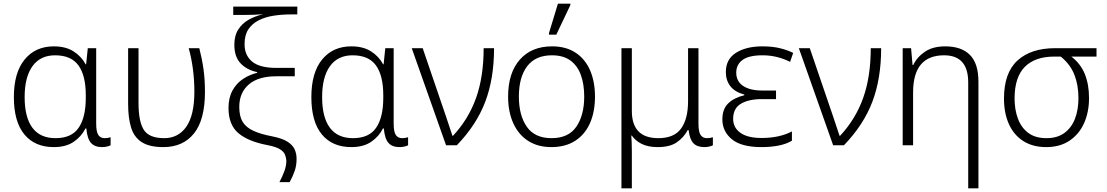

<svg xmlns="http://www.w3.org/2000/svg" viewBox="-20 -796 6063 1052"><path d="M275 10Q171 10 113.5 -59.5Q56 -129 56 -264Q56 -398 115 -470Q174 -542 275 -542Q340 -542 383 -514.5Q426 -487 449 -444H452L461 -532H507V-119Q507 -73 519 -56Q531 -39 553 -39Q570 -39 586 -44V0Q579 4 566 7Q553 10 539 10Q499 10 478.5 -13Q458 -36 453 -92H448Q427 -49 384.5 -19.5Q342 10 275 10ZM284 -39Q372 -39 411 -96Q450 -153 450 -260V-274Q450 -382 410 -437.5Q370 -493 282 -493Q201 -493 158 -433.5Q115 -374 115 -264Q115 -153 157.5 -96Q200 -39 284 -39Z M875 10Q798 10 756 -17.5Q714 -45 698 -98Q682 -151 682 -227V-532H739V-231Q739 -130 768 -84.5Q797 -39 880 -39Q957 -39 1001 -102Q1045 -165 1045 -294Q1045 -419 1014 -532H1072Q1087 -474 1095 -417Q1103 -360 1103 -292Q1103 -140 1043 -65Q983 10 875 10Z M1511 202Q1527 172 1538 142Q1549 112 1549 85Q1548 68 1541.5 51.5Q1535 35 1513.5 21.5Q1492 8 1445 -1Q1339 -21 1285.5 -67Q1232 -113 1232 -204Q1232 -260 1253.5 -299.5Q1275 -339 1311 -363Q1347 -387 1389 -397V-401Q1334 -412 1299 -448Q1264 -484 1264 -551Q1264 -601 1285.5 -634.5Q1307 -668 1342.5 -688Q1378 -708 1422 -718Q1396 -716 1370 -715Q1344 -714 1308 -714H1258V-760H1609V-717H1574Q1525 -717 1479.5 -710Q1434 -703 1398 -685Q1362 -667 1341 -635.5Q1320 -604 1320 -554Q1320 -493 1361.5 -458.5Q1403 -424 1494 -424H1595V-378H1493Q1395 -378 1343 -333Q1291 -288 1291 -210Q1291 -159 1309.5 -128.5Q1328 -98 1368 -79.5Q1408 -61 1471 -49Q1527 -38 1555.5 -19.5Q1584 -1 1594.5 22.5Q1605 46 1605 74Q1605 110 1595 139.5Q1585 169 1567 202Z M1905 10Q1801 10 1743.5 -59.5Q1686 -129 1686 -264Q1686 -398 1745 -470Q1804 -542 1905 -542Q1970 -542 2013 -514.5Q2056 -487 2079 -444H2082L2091 -532H2137V-119Q2137 -73 2149 -56Q2161 -39 2183 -39Q2200 -39 2216 -44V0Q2209 4 2196 7Q2183 10 2169 10Q2129 10 2108.5 -13Q2088 -36 2083 -92H2078Q2057 -49 2014.5 -19.5Q1972 10 1905 10ZM1914 -39Q2002 -39 2041 -96Q2080 -153 2080 -260V-274Q2080 -382 2040 -437.5Q2000 -493 1912 -493Q1831 -493 1788 -433.5Q1745 -374 1745 -264Q1745 -153 1787.5 -96Q1830 -39 1914 -39Z M2424 0 2236 -532H2296L2424 -157Q2431 -134 2442 -103Q2453 -72 2459 -52H2462Q2547 -143 2588.5 -259.5Q2630 -376 2630 -532H2687Q2687 -366 2639 -239Q2591 -112 2483 0Z M3240 -267Q3240 -183 3212.5 -121Q3185 -59 3131.5 -24.5Q3078 10 3001 10Q2927 10 2874 -24Q2821 -58 2792.5 -120.5Q2764 -183 2764 -267Q2764 -396 2828 -469Q2892 -542 3005 -542Q3081 -542 3133.5 -507.5Q3186 -473 3213 -411Q3240 -349 3240 -267ZM2823 -267Q2823 -164 2866.5 -101.5Q2910 -39 3002 -39Q3095 -39 3138 -102Q3181 -165 3181 -267Q3181 -333 3163 -384Q3145 -435 3106 -464Q3067 -493 3004 -493Q2914 -493 2868.5 -433Q2823 -373 2823 -267ZM2988 -606V-615L3037 -776H3105V-768L3028 -606Z M3385 236V-532H3442V-188Q3442 -39 3587 -39Q3674 -39 3712 -92Q3750 -145 3750 -242V-532H3807V-119Q3807 -73 3819 -56Q3831 -39 3853 -39Q3870 -39 3886 -44V0Q3879 4 3866 7Q3853 10 3839 10Q3800 10 3779.5 -11Q3759 -32 3753 -83H3748Q3726 -42 3688 -16Q3650 10 3584 10Q3531 10 3496 -7.5Q3461 -25 3442 -53H3439Q3440 -38 3441 -17Q3442 4 3442 30V236Z M4153 10Q4042 10 3990 -33Q3938 -76 3938 -142Q3938 -199 3970.5 -230Q4003 -261 4058 -274V-278Q4006 -292 3981.5 -324Q3957 -356 3957 -401Q3957 -472 4013 -507Q4069 -542 4157 -542Q4213 -542 4255 -531.5Q4297 -521 4326 -506L4309 -457Q4278 -473 4239.5 -483Q4201 -493 4158 -493Q4083 -493 4048.5 -467.5Q4014 -442 4014 -398Q4014 -350 4052 -325Q4090 -300 4155 -300H4232V-253H4155Q4082 -253 4039.5 -227.5Q3997 -202 3997 -145Q3997 -97 4036.5 -68.5Q4076 -40 4153 -40Q4251 -40 4319 -76V-25Q4289 -7 4246.5 1.5Q4204 10 4153 10Z M4545 0 4357 -532H4417L4545 -157Q4552 -134 4563 -103Q4574 -72 4580 -52H4583Q4668 -143 4709.5 -259.5Q4751 -376 4751 -532H4808Q4808 -366 4760 -239Q4712 -112 4604 0Z M5285 236V-344Q5285 -493 5153 -493Q4983 -493 4983 -290V0H4926V-532H4972L4980 -440H4984Q5005 -484 5048.5 -513Q5092 -542 5159 -542Q5248 -542 5294.5 -495Q5341 -448 5341 -348V236Z M5712 10Q5639 10 5587 -23Q5535 -56 5508 -116Q5481 -176 5481 -256Q5481 -397 5555 -464.5Q5629 -532 5761 -532H5988V-486H5850Q5901 -447 5924 -390Q5947 -333 5947 -259Q5947 -182 5920 -121.5Q5893 -61 5840.5 -25.5Q5788 10 5712 10ZM5714 -39Q5773 -39 5812 -67.5Q5851 -96 5870 -145.5Q5889 -195 5889 -258Q5889 -330 5866.5 -387Q5844 -444 5792 -486H5756Q5651 -486 5595 -429.5Q5539 -373 5539 -256Q5539 -195 5557.5 -145.5Q5576 -96 5614.5 -67.5Q5653 -39 5714 -39Z"/></svg>

Font: Noto Sans Light
Style: Regular
Weight: 300
Designer: Monotype Design Team
Foundry: Monotype Imaging Inc.
Version: Version 2.007